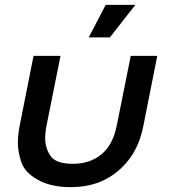

<svg xmlns="http://www.w3.org/2000/svg" viewBox="-20 -761 718 790"><path d="M270 9Q190 9 136 -21Q82 -51 67.8 -93.8Q53.5 -136.5 53.5 -173.5Q53.5 -206 61 -244L118 -531H229L172 -247Q166 -217 166 -192.5Q166 -151.5 188 -119.2Q210 -87 280 -87Q350 -87 397.5 -126Q445 -165 461 -247L518 -531H627L570 -244Q554 -162 512 -106.5Q470 -51 410 -21Q350 9 270 9ZM345 -607 415 -741H537L432 -607Z"/></svg>

Font: Argentum Sans
Style: Italic
Weight: 400
Italic angle: -11.3099°
Designer: Julieta Ulanovsky, Owen Earl, Rasmus Andersson, Cristiano Sobral
Foundry: The Argentum Sans Project Authors
Version: Version 3.131; ttfautohint (v1.8.4.7-5d5b-dirty)